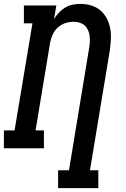

<svg xmlns="http://www.w3.org/2000/svg" viewBox="-27 -763 647 988"><path d="M272 205V113H328L432 -518Q435 -534 435.5 -549.5Q436 -565 434 -580Q432 -595 425.5 -609Q419 -623 408 -632.5Q397 -642 382.5 -646.5Q368 -651 352 -651Q330 -651 309 -644Q288 -637 271 -622Q254 -607 244.5 -586Q235 -565 231 -544L156 -92H199V0H-7V-92H48L140 -643H96V-735H263L251 -665Q262 -683 276.5 -698.5Q291 -714 309 -724.5Q327 -735 347 -739Q367 -743 386 -743Q415 -743 442 -735Q469 -727 489.5 -709.5Q510 -692 522.5 -668Q535 -644 540 -617Q545 -590 543.5 -561Q542 -532 538 -503L436 113H479V205Z"/></svg>

Font: Iosevka Curly Slab SmBdExObl
Style: Regular
Weight: 600
Width: 7
Italic angle: -9°
Monospace: yes
Designer: Belleve Invis
Foundry: Belleve Invis
Version: Version 11.1.0; ttfautohint (v1.8.3)